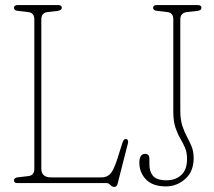

<svg xmlns="http://www.w3.org/2000/svg" viewBox="-20 -720 842 755"><path d="M205.5 -677 166.5 -672.5Q142.5 -669.5 142.5 -643.5V-57Q142.5 -22.5 180.5 -22.5H379.5Q400.5 -22.5 413.8 -36.5Q427 -50.5 441 -94L461.5 -158.5Q466.5 -174.5 475.5 -173.5Q486.5 -171.5 483 -156.5L442.5 2.5Q439.5 15 429 15Q421 15 414 7.5Q407 0 400 0H49Q35 0 35 -10.5Q35 -21.5 51.5 -23L91 -27.5Q115 -30 115 -56.5V-643.5Q115 -670 91 -672.5L51.5 -677Q35 -678.5 35 -689.5Q35 -700 49 -700H209Q223 -700 223 -689.5Q223 -679.5 205.5 -677ZM741.5 -97.5Q741.5 -46 708.5 -16.5Q675.5 13 632.5 13Q580.5 13 554.2 -14.2Q528 -41.5 528 -80Q528 -115 551 -115Q567.5 -115 567.5 -95V-73.5Q567.5 -45 582 -28Q596.5 -11 635.5 -11Q670 -11 692.8 -31.8Q715.5 -52.5 715.5 -95Q715.5 -121.5 707.2 -140Q699 -158.5 688.5 -176.2Q678 -194 669.8 -218.5Q661.5 -243 661.5 -281.5V-643.5Q661.5 -670 638 -672.5L599 -677Q582 -678.5 582 -689.5Q582 -700 596 -700H758Q772 -700 772 -689.5Q772 -678.5 755 -677L715 -672.5Q689 -669.5 689 -643.5V-286Q689 -249.5 697 -225.2Q705 -201 715.2 -182.2Q725.5 -163.5 733.5 -144Q741.5 -124.5 741.5 -97.5Z"/></svg>

Font: Fraunces 144pt S100 Thin
Style: Regular
Weight: 100
Version: Version 1.000; ttfautohint (v1.8.3)